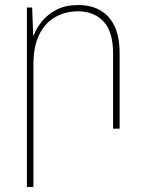

<svg xmlns="http://www.w3.org/2000/svg" viewBox="-20 -512 579 764"><path d="M87 232V-482H108L112 -371H114Q126 -402 149 -429.5Q172 -457 207.5 -474.5Q243 -492 291 -492Q341 -492 378 -471.5Q415 -451 435.5 -408.5Q456 -366 456 -300V0H430V-299Q430 -387 391.5 -427Q353 -467 291 -467Q241 -467 200.5 -444.5Q160 -422 136.5 -375Q113 -328 113 -256V232Z"/></svg>

Font: Noto Sans Armenian Thin
Style: Regular
Weight: 250
Version: Version 2.007